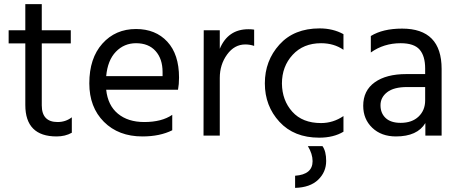

<svg xmlns="http://www.w3.org/2000/svg" viewBox="-20 -656 2233 933"><path d="M329 -11Q297 7 255 7Q103 7 103 -146V-445H22V-509H103V-636H183V-509H324V-445H183V-144Q183 -63 260 -63Q299 -63 329 -86Z M817 -23Q757 7 672 7Q556 7 485 -64Q414 -135 414 -251Q414 -373 477.5 -444Q541 -515 641 -515Q736 -515 793 -453.5Q850 -392 850 -279Q850 -246 845 -220H496Q504 -144 553 -103.5Q602 -63 681 -63Q766 -63 817 -98ZM641 -446Q583 -446 543 -404.5Q503 -363 496 -286H770V-306Q770 -370 736 -408Q702 -446 641 -446Z M1048 3H969L970 -509H1048V-419Q1088 -514 1187 -514Q1205 -514 1215 -512V-433Q1194 -440 1172 -440Q1119 -440 1083.5 -391Q1048 -342 1048 -277Z M1649 -16Q1601 13 1531 13Q1409 13 1338 -64Q1267 -141 1267 -251Q1267 -361 1338 -439.5Q1409 -518 1533 -518Q1598 -518 1649 -490V-414Q1603 -446 1540 -446Q1454 -446 1402 -389.5Q1350 -333 1350 -250Q1351 -168 1400.5 -113Q1450 -58 1540 -58Q1599 -58 1649 -92ZM1565 126Q1565 180 1526 217.5Q1487 255 1414 257V198Q1499 192 1499 127Q1499 92 1476 54H1547Q1565 79 1565 126Z M1927 -59Q1982 -59 2014 -89.5Q2046 -120 2046 -168V-233H1958Q1894 -233 1861.5 -208Q1829 -183 1829 -144.5Q1829 -106 1854 -82.5Q1879 -59 1927 -59ZM2047 -58Q2008 7 1904 7Q1833 7 1789 -35Q1745 -77 1745 -142Q1745 -216 1801 -256Q1857 -296 1954 -296H2046V-323Q2046 -384 2019 -415Q1992 -446 1927 -446Q1845 -446 1782 -401V-481Q1840 -517 1934 -517Q2126 -517 2126 -321V3H2047Z"/></svg>

Font: Hind Siliguri Fixed
Style: Regular
Weight: 400
Designer: Jyotish Sonowal
Foundry: Indian Type Foundry
Version: Version 1.001;October 28, 2021;FontCreator 12.0.0.2565 64-bi